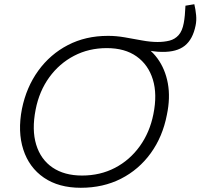

<svg xmlns="http://www.w3.org/2000/svg" viewBox="-20 -880 950 910"><path d="M748 -634Q728 -634 707 -637Q686 -640 662 -645L494 -710Q531 -710 571.5 -703Q612 -696 652.5 -688.5Q693 -681 727 -681Q758 -681 783.5 -687.5Q809 -694 826.5 -713.5Q844 -733 851 -771Q854 -787 856 -808Q858 -829 859 -853L901 -860Q907 -835 909.5 -808.5Q912 -782 907 -759Q894 -694 856 -663.5Q818 -633 748 -634ZM363 10Q258 10 188 -38Q118 -86 90.5 -171Q63 -256 84 -364Q105 -467 161.5 -545Q218 -623 302 -666.5Q386 -710 491 -710Q569 -710 629 -682Q689 -654 726 -603.5Q763 -553 775.5 -485Q788 -417 771 -336Q751 -232 694.5 -154Q638 -76 553.5 -33Q469 10 363 10ZM369 -48Q455 -48 525 -84.5Q595 -121 642.5 -187Q690 -253 707 -339Q726 -433 704.5 -503Q683 -573 627.5 -612.5Q572 -652 486 -652Q401 -652 331 -615.5Q261 -579 213.5 -513.5Q166 -448 149 -361Q130 -265 151.5 -194.5Q173 -124 229 -86Q285 -48 369 -48Z"/></svg>

Font: REM ExtraLight
Style: Italic
Weight: 250
Italic angle: -11°
Designer: Octavio Pardo
Foundry: Ashler Design
Version: Version 1.005;gftools[0.9.28]